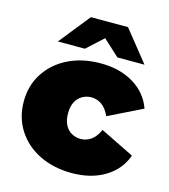

<svg xmlns="http://www.w3.org/2000/svg" viewBox="-115 -858 844 959"><g transform="rotate(15 307.5 -378.5)"><path d="M344 10Q250 10 177 -26Q104 -62 62.5 -126.5Q21 -191 21 -274Q21 -357 62.5 -421Q104 -485 177 -521Q250 -557 344 -557Q444 -557 515 -514Q586 -471 613 -395L438 -309Q421 -347 396.5 -364Q372 -381 343 -381Q318 -381 296.5 -369Q275 -357 262.5 -333.5Q250 -310 250 -274Q250 -238 262.5 -214Q275 -190 296.5 -178Q318 -166 343 -166Q372 -166 396.5 -183Q421 -200 438 -238L613 -152Q586 -76 515 -33Q444 10 344 10ZM108 -607 236 -767H428L556 -607H416L332 -684L248 -607Z"/></g></svg>

Font: Montserrat Thin Black
Style: Regular
Weight: 900
Version: Version 9.000